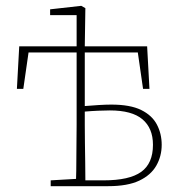

<svg xmlns="http://www.w3.org/2000/svg" viewBox="-20 -639 627 659"><path d="M154 0V-20L241 -25Q242 -51 242 -84.5Q242 -118 242.5 -151Q243 -184 243 -210V-459H78L60 -334H38L46 -480H243V-587H152V-607L259 -619L273 -611L271 -480H485L493 -334H471L453 -459H271V-275Q294 -277 319 -278.5Q344 -280 362 -280Q427 -280 464.5 -261.5Q502 -243 518.5 -211.5Q535 -180 535 -142Q535 -103 516.5 -70.5Q498 -38 458 -19Q418 0 351 0ZM271 -210Q271 -183 271.5 -148.5Q272 -114 272.5 -80Q273 -46 273 -20H336Q424 -20 464.5 -49Q505 -78 505 -142Q505 -199 469 -229.5Q433 -260 357 -260Q341 -260 317.5 -259Q294 -258 271 -256Z"/></svg>

Font: Source Serif 4 ExtraLight
Style: Regular
Weight: 200
Designer: Frank Grießhammer
Foundry: Adobe
Version: Version 4.005;hotconv 1.1.0;makeotfexe 2.6.0